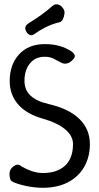

<svg xmlns="http://www.w3.org/2000/svg" viewBox="-20 -883 471 910"><path d="M406 -200Q406 -139 379 -92Q352 -45 302 -19Q252 7 183 7Q149 7 114 0.5Q79 -6 47 -18Q32 -24 28.5 -34Q25 -44 25 -60Q25 -70 30 -79Q35 -88 43 -94Q51 -100 58.5 -102Q66 -104 72 -101Q96 -85 125 -74Q154 -63 183 -63Q251 -63 288.5 -98Q326 -133 326 -200Q326 -239 289 -270Q252 -301 185 -320Q106 -342 66 -388Q26 -434 26 -499Q26 -577 70.5 -625.5Q115 -674 193 -674Q265 -674 316 -641Q331 -631 334 -621.5Q337 -612 326 -601L321 -596Q310 -585 296 -582Q282 -579 268 -587Q254 -595 235 -604.5Q216 -614 193 -614Q147 -614 121.5 -582Q96 -550 96 -500Q96 -457 124.5 -430Q153 -403 210 -390Q306 -368 356 -319.5Q406 -271 406 -200ZM142 -721Q132 -714 122.5 -717Q113 -720 106 -731L105 -733Q98 -744 100 -753.5Q102 -763 113 -771Q142 -789 171.5 -809.5Q201 -830 230 -856Q237 -862 245.5 -862.5Q254 -863 262.5 -859Q271 -855 277 -846L281 -840Q287 -832 285.5 -818Q284 -804 278 -792Q272 -780 263 -778Q226 -769 195.5 -753.5Q165 -738 142 -721Z"/></svg>

Font: Winky Sans Light
Style: Regular
Weight: 300
Designer: Simon Atzbach
Foundry: typofactur
Version: Version 1.205